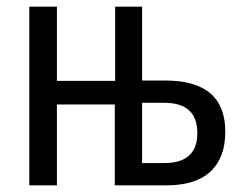

<svg xmlns="http://www.w3.org/2000/svg" viewBox="-20 -557 734 577"><path d="M407 -537V-315H477Q657 -315 657 -161Q657 -83 612.5 -41.5Q568 0 480 0H325V-243H151V0H68V-537H151V-314H326V-537ZM474 -248H407V-67H474Q573 -67 573 -157Q573 -248 474 -248Z"/></svg>

Font: Avrile Sans Condensed
Style: Regular
Weight: 400
Width: 3
Designer: Monotype Design Team
Foundry: Monotype Imaging Inc.
Version: Version 2.001;September 10, 2019;FontCreator 11.5.0.2425 64-